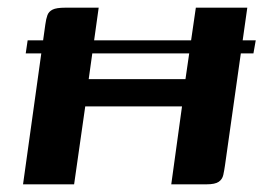

<svg xmlns="http://www.w3.org/2000/svg" viewBox="-20 -480 694 500"><path d="M40 0 98 -416Q100 -431 103.5 -440.5Q107 -450 117 -455Q127 -460 150 -460H237L211 -274H463L490 -460H624L566 -50Q564 -36 561.5 -24.5Q559 -13 549.5 -6.5Q540 0 518 0H426L454 -203H202L173 0ZM52 -375H646L640 -341H47Z"/></svg>

Font: Genos Thin SemiBold
Style: Italic
Weight: 600
Italic angle: -8°
Version: Version 1.010